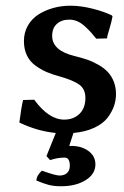

<svg xmlns="http://www.w3.org/2000/svg" viewBox="-20 -459 436 674"><path d="M207 94.2Q182.6 94.2 155.8 103L143.1 88.9L175.8 7.8Q111.3 1.5 47.9 -28.8Q54.7 -81.5 61 -107.9L100.1 -108.9Q151.4 -39.1 205.1 -39.1Q238.3 -39.1 259 -59.3Q279.8 -79.6 279.8 -115.2Q279.8 -146.5 258.3 -161.9Q236.8 -177.2 191.9 -189.9Q164.6 -197.3 144.5 -205.8Q124.5 -214.4 104.7 -228.5Q85 -242.7 74.5 -264.4Q64 -286.1 64 -314.9Q64 -345.2 78.1 -369.6Q92.3 -394 115.7 -408.7Q139.2 -423.3 167.7 -431.2Q196.3 -439 227.1 -439Q263.2 -439 304.2 -428.7Q345.2 -418.5 373 -404.8L375 -400.9Q371.1 -380.9 363.8 -356.4Q356.4 -332 356 -330.1L356.9 -332Q356.9 -331.5 356.4 -328.1Q356 -324.7 356 -324.2L317.9 -323.2Q305.7 -338.4 298.8 -345.9Q292 -353.5 278.6 -366Q265.1 -378.4 251.5 -384.3Q237.8 -390.1 223.1 -390.1Q196.3 -390.1 179.7 -375.2Q163.1 -360.4 163.1 -333Q163.1 -281.2 242.2 -262.2Q266.6 -256.3 286.4 -249.5Q306.2 -242.7 325.7 -231.4Q345.2 -220.2 358.2 -206.5Q371.1 -192.9 379.2 -172.9Q387.2 -152.8 387.2 -128.9Q387.2 -107.9 380.4 -87.4Q373.5 -66.9 357.9 -46.1Q342.3 -25.4 311.3 -10.7Q280.3 3.9 237.8 7.8Q234.9 15.1 223.1 53.2H230Q266.1 53.2 290.5 71Q314.9 88.9 314.9 118.2Q314.9 151.9 280.8 173.3Q246.6 194.8 194.8 194.8Q169.4 194.8 151.4 190.2Q133.3 185.5 107.9 174.8Q107.9 157.7 127 140.1Q174.8 157.2 189 157.2Q205.6 157.2 215.3 148.4Q225.1 139.6 225.1 123Q225.1 94.2 207 94.2Z"/></svg>

Font: Linear Smooth
Style: Bold
Weight: 700
Designer: Philipp H. Poll, Flanker
Foundry: Philipp H. Poll, reworked by Flanker
Version: Version 1.061 | FøM Fix